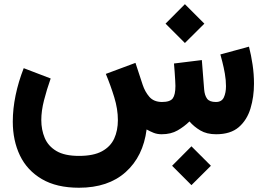

<svg xmlns="http://www.w3.org/2000/svg" viewBox="-20 -630 1251 901"><path d="M878.4 56.6 969.7 147.9 878.4 238.8 787.6 147.9ZM847.7 -610.4 939 -519 847.7 -428.2 756.8 -519ZM738.8 0Q717.8 0 700.7 -6.8Q683.6 -13.7 668 -22.5Q651.9 104 569.8 177.5Q487.8 251 350.6 251Q245.6 251 176.5 210.4Q107.4 169.9 73.7 99.9Q40 29.8 40 -59.6Q40 -119.1 53.2 -182.9Q66.4 -246.6 91.3 -310.1L217.8 -261.7Q199.2 -209 186.5 -159.2Q173.8 -109.4 173.8 -66.9Q173.8 -21 189.9 17.3Q206.1 55.7 244.6 78.6Q283.2 101.6 350.6 101.6Q418.9 101.6 458.7 79.8Q498.5 58.1 515.9 20.3Q533.2 -17.6 533.2 -66.4Q533.2 -118.2 516.1 -173.8Q499 -229.5 476.6 -283.2L615.7 -335L649.4 -232.4Q660.2 -199.7 680.7 -175.8Q701.2 -151.9 739.7 -151.4Q778.3 -151.4 790.8 -168.5Q803.2 -185.5 803.2 -226.6Q803.2 -233.4 802.2 -252Q801.3 -270.5 799.6 -292.7Q797.9 -314.9 796.4 -332L927.2 -348.1L938 -210.4Q940.4 -182.1 951.9 -166.7Q963.4 -151.4 993.2 -151.4Q1020.5 -151.4 1030.5 -173.1Q1040.5 -194.8 1040.5 -225.6Q1040.5 -253.9 1035.2 -284.4Q1029.8 -314.9 1023.4 -339.6Q1017.1 -364.3 1014.2 -374.5L1148.4 -411.1Q1158.7 -371.1 1165.3 -326.4Q1171.9 -281.7 1171.9 -237.3Q1171.9 -175.3 1155.5 -121.1Q1139.2 -66.9 1100.6 -33.4Q1062 0 994.1 0Q950.2 0 920.2 -17.8Q890.1 -35.6 869.1 -60.1Q844.7 -36.1 813.5 -18.1Q782.2 0 738.8 0Z"/></svg>

Font: Vazirmatn FD NL Black
Style: Regular
Weight: 900
Designer: Saber Rastikerdar
Foundry: Saber Rastikerdar
Version: Version 33.003